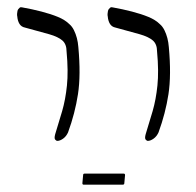

<svg xmlns="http://www.w3.org/2000/svg" viewBox="-20 -649 533 522"><path d="M382 -266Q379 -266 376 -269.5Q373 -273 376 -284Q386 -316 395 -347Q404 -378 408 -416.5Q412 -455 407 -509Q407 -529 395.5 -539Q384 -549 359.5 -556Q335 -563 294 -574Q284 -576 279 -584Q274 -592 273 -604Q272 -608 272.5 -612Q273 -616 273.5 -619Q274 -622 276 -624.5Q278 -627 280 -628.5Q282 -630 286 -629Q314 -624 339 -617.5Q364 -611 383.5 -603Q403 -595 415 -583Q422 -577 427 -567Q432 -557 435 -545.5Q438 -534 439 -521Q446 -445 438 -393Q430 -341 411 -289Q406 -278 397.5 -272Q389 -266 382 -266ZM136 -266Q133 -266 130 -269.5Q127 -273 130 -284Q140 -316 149 -347Q158 -378 162 -416.5Q166 -455 161 -509Q161 -529 149.5 -539Q138 -549 113.5 -556Q89 -563 48 -574Q38 -576 33 -584Q28 -592 27 -604Q26 -608 26.5 -612Q27 -616 27.5 -619Q28 -622 30 -624.5Q32 -627 34 -628.5Q36 -630 40 -629Q68 -624 93 -617.5Q118 -611 137.5 -603Q157 -595 169 -583Q176 -577 181 -567Q186 -557 189 -545.5Q192 -534 193 -521Q200 -445 192 -393Q184 -341 165 -289Q160 -278 151.5 -272Q143 -266 136 -266ZM207 -147Q204 -147 204 -151L206 -173Q206 -177 210 -177H316Q320 -177 320 -173L318 -151Q318 -147 314 -147Z"/></svg>

Font: Noto Rashi Hebrew ExtraLight
Style: Regular
Weight: 250
Version: Version 1.006